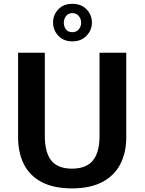

<svg xmlns="http://www.w3.org/2000/svg" viewBox="-20 -992 769 1021"><path d="M362.8 9.8Q265.6 9.8 201.9 -23.7Q138.2 -57.1 107.2 -118.4Q76.2 -179.7 76.2 -262.2V-711.4H218.3V-269Q218.3 -181.2 252.9 -138.2Q287.6 -95.2 362.8 -95.2Q438 -95.2 473.6 -138.2Q509.3 -181.2 509.3 -269.5V-711.4H651.4V-261.7Q651.4 -180.2 619.6 -118.9Q587.9 -57.6 523.7 -23.9Q459.5 9.8 362.8 9.8ZM364.7 -772Q317.9 -772 290 -802Q262.2 -832 262.2 -872.1Q262.2 -912.6 289.8 -942.1Q317.4 -971.7 364.7 -971.7Q412.6 -971.7 440.7 -941.9Q468.8 -912.1 468.8 -872.1Q468.8 -832 440.2 -802Q411.6 -772 364.7 -772ZM364.7 -820.8Q386.2 -820.8 398.9 -835.9Q411.6 -851.1 411.6 -871.6Q411.6 -891.1 398.9 -906.7Q386.2 -922.4 364.7 -922.4Q343.3 -922.4 331.3 -906.7Q319.3 -891.1 319.3 -871.6Q319.3 -850.6 330.8 -835.7Q342.3 -820.8 364.7 -820.8Z"/></svg>

Font: Comme SemiBold
Style: Regular
Weight: 600
Version: Version 1.000;gftools[0.9.27]